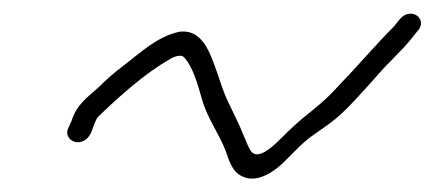

<svg xmlns="http://www.w3.org/2000/svg" viewBox="-20 -426 645 285"><path d="M81 -235C75 -221 92 -209 106 -218C111 -221 114 -226 116 -231L120 -242C122 -246 123 -250 126 -253C156 -282 196 -318 232 -338C238 -342 247 -345 252 -342C266 -329 274 -299 280 -278C288 -250 305 -228 315 -202C321 -184 326 -170 340 -164C363 -153 390 -173 406 -190L425 -209C442 -225 451 -229 471 -244C493 -260 521 -293 540 -314C556 -333 577 -351 591 -369L599 -379C617 -397 590 -418 573 -397L565 -387C538 -360 511 -328 482 -298C455 -268 437 -259 412 -235C399 -224 364 -180 351 -204C348 -209 346 -215 342 -224C336 -240 325 -261 318 -276C307 -299 299 -335 286 -357C278 -370 267 -381 247 -379C213 -372 189 -348 160 -326C148 -317 137 -307 127 -297C108 -280 94 -271 86 -246Z"/></svg>

Font: Stray Cat
Style: CnObl
Weight: 400
Version: Version 1.0